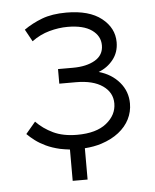

<svg xmlns="http://www.w3.org/2000/svg" viewBox="-45 -480 509 629"><g transform="rotate(-5 209.5 -165.5)"><path d="M218 110H169V7Q152 5 137 2Q111 -4 91 -13.5Q71 -23 56.5 -34Q42 -45 31 -56L63 -94Q86 -70 118.5 -54.5Q151 -39 197 -39Q260 -39 293.5 -66Q327 -93 327 -131Q327 -167 295.5 -189Q264 -211 208 -211H153V-259H202Q247 -259 275 -275.5Q303 -292 303 -324Q303 -355 275.5 -374.5Q248 -394 196 -394Q167 -394 136 -385.5Q105 -377 78 -357L56 -397Q83 -416 116 -428.5Q149 -441 196 -441Q271 -441 311.5 -409Q352 -377 352 -330Q352 -297 333 -273Q314 -249 285 -238Q327 -226 352.5 -196Q378 -166 378 -126Q378 -99 366 -75Q354 -51 330.5 -32.5Q307 -14 273 -3Q248 5 218 7Z"/></g></svg>

Font: Tilda Sans Light
Style: Regular
Weight: 300
Designer: ParaType Ltd
Foundry: ParaType Ltd
Version: Version 1.009